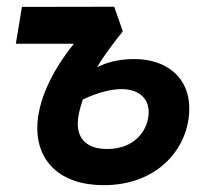

<svg xmlns="http://www.w3.org/2000/svg" viewBox="-20 -538 626 568"><path d="M287.1 9.8C449.2 9.8 540 -102.5 540 -217.3C540 -308.1 473.6 -363.3 377.4 -363.3C331.1 -363.3 295.4 -353.5 267.1 -338.9C290.5 -378.4 317.9 -413.1 343.3 -445.3L317.9 -518.1L44.9 -517.6L26.9 -408.7H198.7C133.8 -328.1 90.3 -238.8 90.3 -158.2C90.3 -63.5 155.3 9.8 287.1 9.8ZM225.1 -243.7C271.5 -265.6 311 -274.4 339.8 -274.4C387.7 -274.4 419.9 -249.5 419.9 -206.5C419.9 -156.7 381.8 -97.2 297.4 -97.2C238.8 -97.2 210 -125.5 210 -172.4C210 -190.9 214.8 -213.4 225.1 -243.7Z"/></svg>

Font: Cascadia Mono SemiBold
Style: Italic
Weight: 600
Italic angle: -10°
Monospace: yes
Designer: Aaron Bell
Foundry: Saja Typeworks
Version: Version 2404.023